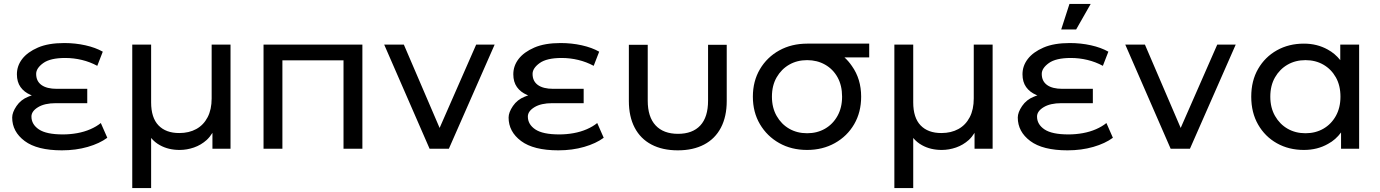

<svg xmlns="http://www.w3.org/2000/svg" viewBox="-20 -757 7021 977"><path d="M526 -56Q487 -27 426.5 -9.5Q366 8 295 8Q169 8 105.5 -39.5Q42 -87 42 -159Q42 -185 64 -217.5Q86 -250 124 -265Q133 -269 142 -272Q139 -273 136 -274Q103 -288 84.5 -314Q66 -340 66 -379Q66 -422 93 -457Q120 -492 173 -515Q226 -538 307 -538Q363 -538 414.5 -526.5Q466 -515 503 -494L475 -422Q438 -442 396.5 -452Q355 -462 312 -462Q236 -462 200 -436Q164 -410 164 -381Q164 -344 191 -324.5Q218 -305 269 -305H424V-232H264Q207 -232 173.5 -211.5Q140 -191 140 -164Q140 -124 178 -98.5Q216 -73 300 -73Q337 -73 373 -79.5Q409 -86 440 -99.5Q471 -113 493 -131Z M653 200V-530H749V-236Q749 -158 786.5 -119Q824 -80 892 -80Q942 -80 979 -100.5Q1016 -121 1036.5 -160.5Q1057 -200 1057 -256V-530H1153V0H1061V-81Q1048 -60 1032 -45Q1003 -19 967 -6.5Q931 6 894 6Q837 6 794 -18Q768 -32 749 -55V200Z M1728 0V-450H1417V0H1321V-530H1824V0Z M2166 0 1935 -530H2035L2217 -106L2403 -530H2497L2264 0Z M3052 -56Q3013 -27 2952.5 -9.5Q2892 8 2821 8Q2695 8 2631.5 -39.5Q2568 -87 2568 -159Q2568 -185 2590 -217.5Q2612 -250 2650 -265Q2659 -269 2668 -272Q2665 -273 2662 -274Q2629 -288 2610.5 -314Q2592 -340 2592 -379Q2592 -422 2619 -457Q2646 -492 2699 -515Q2752 -538 2833 -538Q2889 -538 2940.5 -526.5Q2992 -515 3029 -494L3001 -422Q2964 -442 2922.5 -452Q2881 -462 2838 -462Q2762 -462 2726 -436Q2690 -410 2690 -381Q2690 -344 2717 -324.5Q2744 -305 2795 -305H2950V-232H2790Q2733 -232 2699.5 -211.5Q2666 -191 2666 -164Q2666 -124 2704 -98.5Q2742 -73 2826 -73Q2863 -73 2899 -79.5Q2935 -86 2966 -99.5Q2997 -113 3019 -131Z M3429 8Q3351 8 3295 -21.5Q3239 -51 3209.5 -107.5Q3180 -164 3180 -243V-529H3276V-245Q3276 -162 3316 -119Q3356 -76 3430 -76Q3504 -76 3543.5 -118.5Q3583 -161 3583 -245V-529H3678V-243Q3678 -164 3648.5 -107.5Q3619 -51 3563 -21.5Q3507 8 3429 8Z M4087 6Q4007 6 3945 -29Q3883 -64 3847 -125Q3811 -186 3811 -265Q3811 -344 3847 -405Q3883 -466 3945.5 -500.5Q4008 -535 4088 -535Q4089 -535 4090 -535H4092Q4093 -535 4094 -535H4096Q4097 -535 4098 -535H4102Q4103 -535 4103 -535H4105Q4106 -535 4106 -535H4134Q4134 -535 4135 -535H4136Q4137 -535 4138 -535H4139Q4140 -535 4141 -535H4143Q4144 -535 4145 -535H4146Q4146 -535 4147 -535H4170Q4170 -535 4171 -535H4172Q4173 -535 4174 -535H4176Q4176 -535 4177 -535H4180Q4180 -535 4181 -535H4182Q4182 -535 4183 -535H4403V-465H4277Q4298 -446 4315 -421Q4362 -355 4362 -265Q4362 -186 4326.5 -125Q4291 -64 4228.5 -29Q4166 6 4087 6ZM4087 -79Q4138 -79 4178 -102Q4218 -125 4241.5 -167Q4265 -209 4265 -265Q4265 -322 4242 -363.5Q4219 -405 4178.5 -428Q4138 -451 4087 -451Q4036 -451 3996 -428Q3956 -405 3932 -363.5Q3908 -322 3908 -265Q3908 -209 3932 -167Q3956 -125 3996 -102Q4036 -79 4087 -79Z M4531 200V-530H4627V-236Q4627 -158 4664.5 -119Q4702 -80 4770 -80Q4820 -80 4857 -100.5Q4894 -121 4914.5 -160.5Q4935 -200 4935 -256V-530H5031V0H4939V-81Q4926 -60 4910 -45Q4881 -19 4845 -6.5Q4809 6 4772 6Q4715 6 4672 -18Q4646 -32 4627 -55V200Z M5380 -607 5422 -737H5530L5456 -607ZM5643 -56Q5604 -27 5543.5 -9.5Q5483 8 5412 8Q5286 8 5222.5 -39.5Q5159 -87 5159 -159Q5159 -185 5181 -217.5Q5203 -250 5241 -265Q5250 -269 5259 -272Q5256 -273 5253 -274Q5220 -288 5201.5 -314Q5183 -340 5183 -379Q5183 -422 5210 -457Q5237 -492 5290 -515Q5343 -538 5424 -538Q5480 -538 5531.5 -526.5Q5583 -515 5620 -494L5592 -422Q5555 -442 5513.5 -452Q5472 -462 5429 -462Q5353 -462 5317 -436Q5281 -410 5281 -381Q5281 -344 5308 -324.5Q5335 -305 5386 -305H5541V-232H5381Q5324 -232 5290.5 -211.5Q5257 -191 5257 -164Q5257 -124 5295 -98.5Q5333 -73 5417 -73Q5454 -73 5490 -79.5Q5526 -86 5557 -99.5Q5588 -113 5610 -131Z M5937 0 5706 -530H5806L5988 -106L6174 -530H6268L6035 0Z M6615 6Q6538 6 6477.5 -28Q6417 -62 6382 -123Q6347 -184 6347 -265Q6347 -346 6382 -406.5Q6417 -467 6477.5 -501Q6538 -535 6615 -535Q6682 -535 6736 -505Q6773 -485 6800 -451V-530H6896V0H6804V-83Q6777 -46 6738 -25Q6684 6 6615 6ZM6623 -79Q6674 -79 6714 -102Q6754 -125 6777.5 -167Q6801 -209 6801 -265Q6801 -322 6777.5 -363.5Q6754 -405 6714 -428Q6674 -451 6623 -451Q6572 -451 6532 -428Q6492 -405 6468 -363.5Q6444 -322 6444 -265Q6444 -209 6468 -167Q6492 -125 6532 -102Q6572 -79 6623 -79Z"/></svg>

Font: Montserrat Z Med
Style: Regular
Weight: 500
Designer: Julieta Ulanovsky
Foundry: Julieta Ulanovsky
Version: Version 8.000